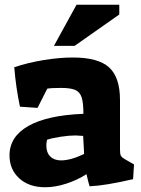

<svg xmlns="http://www.w3.org/2000/svg" viewBox="-20 -775 594 808"><path d="M20 -121Q20 -200 99.5 -245Q179 -290 331 -296Q331 -343 323.5 -365.5Q316 -388 296.5 -396.5Q277 -405 237 -405Q196 -405 179 -402L138 -321L64 -326Q47 -406 40 -492Q96 -511 162.5 -522Q229 -533 287 -533Q393 -533 439 -491.5Q485 -450 485 -354V-145Q485 -127 488.5 -120Q492 -113 504 -106L544 -83L540 -21Q424 6 357 9Q355 3 351 -12.5Q347 -28 344 -42Q305 -17 258.5 -2Q212 13 170 13Q102 13 61 -24.5Q20 -62 20 -121ZM334 -127 330 -203Q306 -205 298 -205Q271 -205 235 -199.5Q199 -194 178 -187Q175 -174 175 -163Q175 -133 191.5 -116.5Q208 -100 237 -100Q277 -100 334 -127ZM302 -755H482V-714L294 -582H207Z"/></svg>

Font: Suez One
Style: Regular
Weight: 400
Version: Version 1.000